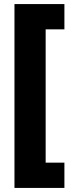

<svg xmlns="http://www.w3.org/2000/svg" viewBox="-20 -754 356 942"><path d="M296 44H204V-610H296V-734H51V168H296Z"/></svg>

Font: Noto Sans Thai Looped SemiCondensed Black
Style: Regular
Weight: 900
Width: 4
Designer: Sasikarn Vongin, Ben Mitchell
Foundry: The Fontpad Ltd
Version: Version 1.001